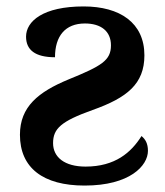

<svg xmlns="http://www.w3.org/2000/svg" viewBox="-20 -567 514 597"><path d="M243 10C384 10 440 -52 440 -98C440 -121 432 -134 420 -144C388 -93 338 -49 246 -49C181 -49 145 -78 145 -122C145 -167 170 -190 268 -225C375 -263 429 -306 429 -395C429 -496 353 -547 240 -547C114 -547 61 -501 61 -453C61 -412 89 -389 151 -389C151 -455 183 -494 244 -494C294 -494 325 -470 325 -426C325 -379 296 -362 193 -320C99 -281 42 -235 42 -148C42 -45 114 10 243 10Z"/></svg>

Font: Noto Serif Semi
Style: Regular
Weight: 600
Designer: Monotype Design Team
Foundry: Monotype Imaging Inc.
Version: Version 1.002